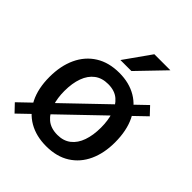

<svg xmlns="http://www.w3.org/2000/svg" viewBox="-201 -854 994 994"><g transform="rotate(45 296.5 -356.5)"><path d="M567 -479 62 6 21.5 -36.5 527 -521.5ZM296.5 10Q223.5 10 169.5 -21.2Q115.5 -52.5 85.5 -112Q55.5 -171.5 55.5 -256Q55.5 -337.5 84 -398.5Q112.5 -459.5 166.5 -493.2Q220.5 -527 297 -527Q369.5 -527 423 -495.2Q476.5 -463.5 506 -402.8Q535.5 -342 535.5 -256Q535.5 -177.5 508 -117.5Q480.5 -57.5 427.2 -23.8Q374 10 296.5 10ZM297 -72.5Q341 -72.5 370.8 -95.8Q400.5 -119 415.2 -161.2Q430 -203.5 430 -259Q430 -310.5 416.8 -352.8Q403.5 -395 374.2 -420Q345 -445 297 -445Q252 -445 222 -422.2Q192 -399.5 176.8 -357.8Q161.5 -316 161.5 -259Q161.5 -208.5 175 -166Q188.5 -123.5 218.2 -98Q248 -72.5 297 -72.5ZM356.5 -723H474L334 -577.5H253.5Z"/></g></svg>

Font: Public Sans Medium
Style: Regular
Weight: 500
Designer: The Public Sans Project Authors: Dan O. Williams and USWDS (Libre Franklin designed by Pablo Impallari and Rodrigo Fuenz
Version: Version 1.007